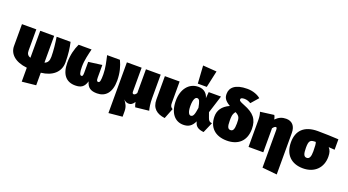

<svg xmlns="http://www.w3.org/2000/svg" viewBox="-68 -1675 4926 2717"><g transform="rotate(20 2395.0 -316.5)"><path d="M789 -239C789 -359 775 -460 757 -536H547C561 -448 574 -336 574 -244C574 -183 554 -147 510 -133V-536H300V-130C256 -143 241 -173 241 -216V-536H25V-206C25 -91 117 1 300 20V230L510 208V19C677 1 789 -88 789 -239Z M1500 -536H1307C1325 -455 1350 -358 1350 -260C1350 -172 1344 -136 1319 -136C1303 -136 1291 -139 1291 -192V-382L1088 -355V-192C1088 -142 1079 -136 1064 -136C1042 -136 1028 -168 1028 -260C1028 -360 1054 -455 1073 -536H878C840 -457 814 -359 814 -245C814 -64 894 22 1027 22C1115 22 1163 -9 1188 -98C1212 -10 1261 22 1356 22C1481 22 1565 -63 1565 -245C1565 -359 1539 -456 1500 -536Z M2136 0C2124 -41 2114 -102 2114 -185V-536H1892V-178C1878 -154 1862 -144 1850 -144C1838 -144 1827 -150 1827 -177V-536H1605V228L1811 208V129C1811 53 1784 16 1750 -31C1777 -1 1805 5 1831 5C1858 5 1884 -8 1912 -51C1919 -17 1923 0 1933 22Z M2399 -536H2177V-186C2177 -53 2255 7 2377 22L2439 -135C2408 -152 2399 -172 2399 -216Z M2634 -863 2651 -596H2786L2841 -848ZM2678 -557C2532 -557 2441 -434 2441 -264C2441 -79 2529 22 2654 22C2728 22 2780 -5 2819 -89L2824 -72C2841 -14 2884 12 2962 20L3031 -138C3001 -139 2978 -153 2966 -192L2938 -270L3022 -536H2837L2829 -442C2813 -503 2766 -557 2678 -557ZM2713 -401C2748 -401 2759 -368 2777 -277C2762 -170 2747 -135 2710 -135C2690 -135 2660 -161 2660 -264C2660 -365 2687 -401 2713 -401Z M3371 -535C3294 -565 3290 -574 3290 -593C3290 -610 3307 -620 3347 -620C3384 -620 3416 -607 3443 -590L3539 -700C3499 -735 3425 -767 3336 -767C3153 -767 3083 -692 3083 -601C3083 -548 3096 -507 3185 -454C3075 -405 3031 -329 3031 -242C3031 -77 3134 22 3311 22C3477 22 3590 -71 3590 -253C3590 -400 3526 -475 3371 -535ZM3310 -136C3271 -136 3255 -166 3255 -255C3255 -310 3253 -355 3291 -400C3359 -364 3364 -338 3364 -254C3364 -165 3346 -136 3310 -136Z M3999 -557C3937 -557 3891 -538 3841 -489C3836 -519 3829 -535 3820 -550L3614 -523C3627 -487 3632 -444 3632 -406V0H3854V-353L3853 -360C3872 -387 3889 -397 3900 -397C3911 -397 3918 -390 3918 -356V208L4140 230V-395C4140 -500 4086 -557 3999 -557Z M4790 -536C4686 -541 4587 -546 4477 -546C4270 -546 4173 -440 4173 -269C4173 -79 4285 22 4457 22C4632 22 4741 -90 4741 -254C4741 -316 4728 -353 4699 -385L4790 -379ZM4457 -136C4416 -136 4399 -170 4399 -268C4399 -381 4425 -391 4502 -392C4511 -371 4515 -334 4515 -254C4515 -174 4498 -136 4457 -136Z"/></g></svg>

Font: Fira Sans Ultra
Style: Regular
Weight: 950
Designer: Carrois Corporate & Edenspiekermann AG
Foundry: Carrois Corporate GbR & Edenspiekermann AG
Version: Version 4.203;PS 004.203;hotconv 1.0.88;makeotf.lib2.5.64775